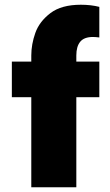

<svg xmlns="http://www.w3.org/2000/svg" viewBox="-20 -790 464 810"><path d="M302 -556V-530H399V-380H302V0H112V-380H30V-530H112V-556Q112 -603 129 -651Q146 -699 192.5 -734.5Q239 -770 321 -770Q364 -770 399 -761V-632Q382 -634 372 -634Q335 -634 318.5 -614Q302 -594 302 -556Z"/></svg>

Font: Be Vietnam Black
Style: Regular
Weight: 900
Designer: Lam Bao; Tony Le; Vietanh Nguyen
Foundry: Yellow Type Foundry
Version: Version 5.000